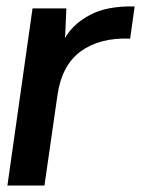

<svg xmlns="http://www.w3.org/2000/svg" viewBox="-20 -576 438 596"><path d="M398 -556 384 -456Q290 -460 230.5 -416.5Q171 -373 158 -278L118 0H3L81 -550H186L182 -458Q206 -501 259 -529.5Q312 -558 398 -556Z"/></svg>

Font: Oakes Grotesk Medium
Style: Italic
Weight: 500
Italic angle: -8°
Designer: Samuel Oakes
Foundry: Samuel Oakes
Version: Version 1.000;PS 001.000;hotconv 1.0.88;makeotf.lib2.5.64775